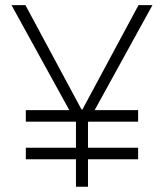

<svg xmlns="http://www.w3.org/2000/svg" viewBox="-20 -713 626 733"><path d="M78.6 -248.5V-292.5H244.6L23.9 -693.4H77.1L291 -295.4H294.9L508.8 -693.4H562L341.3 -292.5H507.3V-248.5H317.4L315.9 -246.1V-148.9H507.3V-105H315.9V0H270V-105H78.6V-148.9H270V-246.1L268.6 -248.5Z"/></svg>

Font: Cascadia Code NF ExtraLight
Style: Regular
Weight: 200
Monospace: yes
Designer: Aaron Bell
Foundry: Saja Typeworks
Version: Version 2404.023; ttfautohint (v1.8.4)